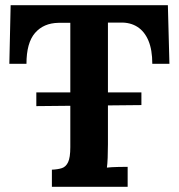

<svg xmlns="http://www.w3.org/2000/svg" viewBox="-20 -720 690 740"><path d="M120 -311V-364H525V-315ZM567 -474Q567 -528 552 -563.5Q537 -599 509.5 -616.5Q482 -634 444 -633H396V-164Q396 -137 395 -112Q394 -87 392 -74Q409 -76 435.5 -76.5Q462 -77 472 -77V0H180V-66Q203 -67 218.5 -72Q234 -77 242.5 -95Q251 -113 251 -153V-632H205Q148 -631 115 -593Q82 -555 82 -474H16L21 -700H627L633 -474Z"/></svg>

Font: Lora
Style: Weight 700
Weight: 700
Designer: Olga Karpushina, Alexei Vanyashin (Cyrillic)
Foundry: Cyreal
Version: Version 3.001